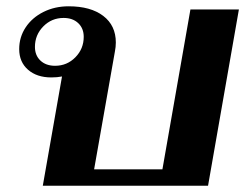

<svg xmlns="http://www.w3.org/2000/svg" viewBox="-20 -590 779 610"><path d="M177 -347Q162 -344 143 -344Q97 -344 69 -368.5Q41 -393 41 -434Q41 -472 61.5 -503Q82 -534 118 -552Q154 -570 198 -570Q268 -570 308 -539.5Q348 -509 348 -455Q348 -441 345 -426L279 -52H496L585 -560H739L641 0H116ZM246 -473Q246 -500 228.5 -516.5Q211 -533 182 -533Q144 -533 117.5 -506Q91 -479 91 -441Q91 -414 108.5 -397.5Q126 -381 155 -381Q193 -381 219.5 -408Q246 -435 246 -473Z"/></svg>

Font: Fahkwang
Style: Bold Italic
Weight: 700
Italic angle: -10°
Designer: Suppakit Chalermlarp | Katatrad Co.,Ltd.
Foundry: Cadson Demak Co.,Ltd.
Version: Version 1.000; ttfautohint (v1.6)